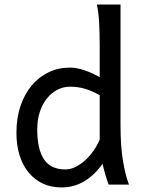

<svg xmlns="http://www.w3.org/2000/svg" viewBox="-20 -801 621 833"><path d="M412.6 -388.2Q394.5 -397.9 378.9 -404.8Q363.3 -411.6 348.1 -416Q333 -420.4 317.4 -422.6Q301.8 -424.8 283.2 -424.8Q255.4 -424.8 230 -412.1Q204.6 -399.4 184.8 -375.5Q165 -351.6 153.3 -317.1Q141.6 -282.7 141.6 -239.3Q141.6 -153.8 170.7 -109.9Q199.7 -65.9 263.7 -65.9Q286.1 -65.9 308.3 -77.1Q330.6 -88.4 350.3 -106.4Q370.1 -124.5 386.2 -147.7Q402.3 -170.9 412.6 -195.3ZM502.9 -258.8Q502.9 -166.5 513.4 -103.8Q523.9 -41 539.6 0H451.7Q446.3 -12.7 438.7 -37.8Q431.2 -63 424.8 -90.3Q389.6 -40.5 345.2 -14.2Q300.8 12.2 246.6 12.2Q201.7 12.2 165.8 -4.6Q129.9 -21.5 104.2 -52.5Q78.6 -83.5 64.9 -127.2Q51.3 -170.9 51.3 -224.6Q51.3 -289.6 69.1 -341.8Q86.9 -394 118.2 -430.9Q149.4 -467.8 191.7 -487.8Q233.9 -507.8 283.2 -507.8Q298.8 -507.8 315.7 -504.4Q332.5 -501 349.4 -495.1Q366.2 -489.3 382.3 -481.7Q398.4 -474.1 412.6 -466.3V-603Q412.6 -662.1 409.9 -706.3Q407.2 -750.5 400.4 -781.2H502.9Z"/></svg>

Font: Andika Am
Style: Regular
Weight: 400
Designer: Victor Gaultney, Annie Olsen, Julie Remington, Don Collingsworth, Eric Hays, Becca Hirsbrunner
Foundry: SIL International
Version: Version 5.000